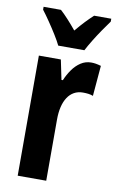

<svg xmlns="http://www.w3.org/2000/svg" viewBox="-87 -814 522 861"><g transform="rotate(10 174.0 -383.0)"><path d="M293.9 -557.1Q304.7 -557.1 314.9 -555.4Q325.2 -553.7 338.9 -549.8L327.1 -411.1Q317.4 -415 305.9 -416.5Q294.4 -418 280.8 -418Q258.3 -418 240.7 -408.2Q223.1 -398.4 211.2 -380.1Q199.2 -361.8 193.1 -336.2Q187 -310.5 187 -278.8V0H57.1V-546.9H157.2L175.8 -457H182.1Q192.9 -482.9 209 -505.9Q225.1 -528.8 246.6 -543Q268.1 -557.1 293.9 -557.1ZM134.8 -606Q125.5 -625.5 108.6 -652.6Q91.8 -679.7 73.2 -706.8Q54.7 -733.9 40 -752.9V-766.1H119.1Q135.7 -751 154.8 -730.2Q173.8 -709.5 193.8 -685.1Q216.8 -712.4 234.1 -730.7Q251.5 -749 270 -766.1H348.1V-752.9Q334 -733.9 315.9 -707.5Q297.9 -681.2 281.2 -654.1Q264.6 -627 253.9 -606Z"/></g></svg>

Font: Open Sans Condensed
Style: Regular
Weight: 400
Width: 3
Designer: Monotype Design Team
Foundry: Monotype Imaging Inc.
Version: Version 3.000